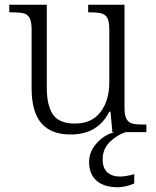

<svg xmlns="http://www.w3.org/2000/svg" viewBox="-20 -556 658 808"><path d="M412 114Q412 152 432 169.5Q452 187 484 187Q509 187 545 177V216Q530 223 511 227.5Q492 232 476 232Q418 232 386.5 204.5Q355 177 355 125Q355 82 387 46.5Q419 11 462 0H453L445 -86H440Q415 -37 374.5 -13.5Q334 10 277 10Q195 10 154 -37.5Q113 -85 113 -185V-433Q113 -464 105 -479.5Q97 -495 81 -499.5Q65 -504 33 -504H19V-536H177V-186Q177 -112 203 -74Q229 -36 295 -36Q366 -36 403 -84.5Q440 -133 440 -210V-431Q440 -464 432.5 -479Q425 -494 408.5 -499Q392 -504 361 -504H351V-536H504V-102Q504 -71 512 -56Q520 -41 535.5 -36.5Q551 -32 579 -32H596V0H509Q472 12 442 41.5Q412 71 412 114Z"/></svg>

Font: Noto Serif Light
Style: Regular
Weight: 300
Designer: Monotype Design Team
Foundry: Monotype Imaging Inc.
Version: Version 1.001